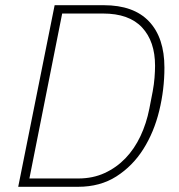

<svg xmlns="http://www.w3.org/2000/svg" viewBox="-20 -718 689 738"><path d="M190 -698H379Q494 -698 553 -635.5Q612 -573 612 -458Q612 -374 592 -292Q572 -210 531 -145Q490 -80 427.5 -40Q365 0 280 0H50ZM281 -32Q337 -32 382.5 -53Q428 -74 462.5 -110Q497 -146 520 -195Q543 -244 554 -300L567 -367Q572 -394 574 -419.5Q576 -445 576 -465Q576 -559 526 -612.5Q476 -666 376 -666H219L93 -32Z"/></svg>

Font: IBM Plex Sans ExtLt
Style: Italic
Weight: 200
Italic angle: -11°
Designer: Mike Abbink, Paul van der Laan, Pieter van Rosmalen
Foundry: Bold Monday
Version: Version 3.005